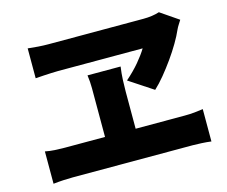

<svg xmlns="http://www.w3.org/2000/svg" viewBox="-99 -838 1154 975"><g transform="rotate(-15 478.0 -350.5)"><path d="M68 -169Q92 -164 119.5 -162.5Q147 -161 170 -161H382V-357Q382 -384 382 -417.5Q382 -451 377 -486H551Q546 -451 544.5 -417.5Q543 -384 543 -356V-161H801Q829 -161 853.5 -163.5Q878 -166 898 -169V1Q876 -2 847.5 -3.5Q819 -5 801 -5H170Q147 -5 120.5 -3.5Q94 -2 68 1ZM119 -697Q144 -694 173 -692Q202 -690 227 -690H726Q773 -690 810 -702L905 -637Q897 -624 890.5 -614Q884 -604 879 -593Q866 -563 844.5 -526.5Q823 -490 797 -453.5Q771 -417 743.5 -383.5Q716 -350 690 -326L564 -409Q606 -446 635 -480.5Q664 -515 683 -546H238Q223 -546 203 -545Q183 -544 164 -543Q142 -542 119 -540Z"/></g></svg>

Font: Kinto Sans Black
Style: Regular
Weight: 900
Designer: Authors: Ryoko NISHIZUKA  (kana & ideographs); Paul D. Hunt (Latin, Greek & Cyrillic); Wenlong ZHANG  (bopomofo); Sandol
Foundry: Adobe Systems Incorporated, ookami Inc.
Version: Version 0.001